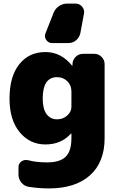

<svg xmlns="http://www.w3.org/2000/svg" viewBox="-20 -820 666 1070"><path d="M378 -225V-310Q378 -345 355 -367.5Q332 -390 298 -390Q218 -390 218 -270Q218 -213 239.5 -184Q261 -155 298 -155Q331 -155 354.5 -176Q378 -197 378 -225ZM506 -520Q529 -520 546 -503Q563 -486 563 -463V-50Q563 84 481.5 157Q400 230 253 230Q196 230 139 221Q115 217 99 197.5Q83 178 83 153V112Q83 91 99.5 79.5Q116 68 137 73Q182 85 243 85Q313 85 345.5 54Q378 23 378 -50V-75Q378 -76 377 -76Q375 -76 375 -75Q321 -15 233 -15Q146 -15 89.5 -83.5Q33 -152 33 -270Q33 -394 87.5 -462Q142 -530 233 -530Q320 -530 381 -455Q382 -454 383 -454Q384 -454 384 -455V-463Q385 -487 402 -503.5Q419 -520 443 -520ZM355 -800H401Q423 -800 437.5 -783Q452 -766 448 -744L428 -636Q423 -612 404.5 -596Q386 -580 361 -580H270Q250 -580 238 -597Q226 -614 233 -633L278 -747Q287 -771 308 -785.5Q329 -800 355 -800Z"/></svg>

Font: Rounded Mplus 1c Black
Style: Regular
Weight: 900
Version: Version 1.059.20150529